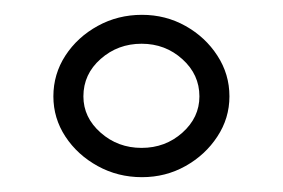

<svg xmlns="http://www.w3.org/2000/svg" viewBox="-20 -830 382 259"><path d="M171.5 -591Q139 -591 111.8 -606Q84.5 -621 68.2 -645.8Q52 -670.5 52 -700Q52 -730 68.2 -755Q84.5 -780 111.8 -795Q139 -810 171.5 -810Q203.5 -810 230.2 -795Q257 -780 273.2 -755Q289.5 -730 289.5 -700Q289.5 -670.5 273.2 -645.8Q257 -621 230.2 -606Q203.5 -591 171.5 -591ZM171 -630.5Q203 -630.5 226 -651Q249 -671.5 249 -700Q249 -729.5 226 -750.2Q203 -771 171 -771Q139 -771 115.8 -750.5Q92.5 -730 92.5 -700Q92.5 -671.5 115.8 -651Q139 -630.5 171 -630.5Z"/></svg>

Font: Big Shoulders
Style: Regular
Weight: 400
Designer: Patric King
Foundry: XO Type Co
Version: Version 2.002